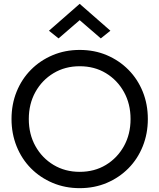

<svg xmlns="http://www.w3.org/2000/svg" viewBox="-20 -970 830 1000"><path d="M130 -350Q130 -429 164.5 -491Q199 -553 259 -589Q319 -625 395 -625Q472 -625 531.5 -589Q591 -553 625.5 -491Q660 -429 660 -350Q660 -271 625.5 -209Q591 -147 531.5 -111Q472 -75 395 -75Q319 -75 259 -111Q199 -147 164.5 -209Q130 -271 130 -350ZM40 -350Q40 -274 66.5 -208Q93 -142 141 -93.5Q189 -45 254 -17.5Q319 10 395 10Q472 10 536.5 -17.5Q601 -45 649 -93.5Q697 -142 723.5 -208Q750 -274 750 -350Q750 -427 723.5 -492.5Q697 -558 649 -606.5Q601 -655 536.5 -682.5Q472 -710 395 -710Q319 -710 254 -682.5Q189 -655 141 -606.5Q93 -558 66.5 -492.5Q40 -427 40 -350ZM395 -865 505 -770 555 -810 395 -950 235 -810 285 -770Z"/></svg>

Font: Glinicke Jost Regular
Style: Regular
Weight: 400
Version: Version 3.710